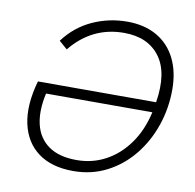

<svg xmlns="http://www.w3.org/2000/svg" viewBox="-81 -802 908 893"><g transform="rotate(10 373.5 -356.0)"><path d="M450 -720Q531 -720 589.5 -686.5Q648 -653 679 -591Q710 -529 710 -445Q710 -356 682 -274.5Q654 -193 602.5 -129.5Q551 -66 479.5 -29Q408 8 321 8Q219 8 155.5 -39Q92 -86 73.5 -172Q55 -258 88 -374H646Q669 -516 613 -591Q557 -666 444 -666Q293 -666 194 -544L155 -578Q208 -649 285.5 -684.5Q363 -720 450 -720ZM328 -45Q402 -45 464.5 -78.5Q527 -112 572 -174.5Q617 -237 637 -325H135Q116 -241 131 -178Q146 -115 195.5 -80Q245 -45 328 -45Z"/></g></svg>

Font: Livvic Light
Style: Italic
Weight: 300
Italic angle: -10°
Designer: Jacques Le Bailly, Baron von Fonthausen
Version: Version 1.001; ttfautohint (v1.8.2)